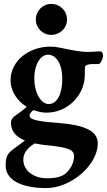

<svg xmlns="http://www.w3.org/2000/svg" viewBox="-20 -671 546 980"><path d="M241 -493C287 -493 322 -528 322 -571C322 -616 287 -651 241 -651C198 -651 163 -616 163 -571C163 -528 198 -493 241 -493ZM490 -409C477 -409 455 -406 435 -406C405 -406 381 -409 355 -414C311 -421 277 -433 236 -433C130 -433 34 -362 34 -262C34 -204 69 -155 116 -126C105 -114 85 -100 63 -84C41 -70 36 -57 36 -45C36 -5 57 26 107 46C91 58 70 75 48 90C14 115 9 135 9 175C9 246 86 289 216 289C343 289 479 171 479 61C479 -1 417 -33 273 -44C164 -52 131 -61 131 -82C131 -89 138 -100 151 -109C173 -101 196 -96 218 -96C324 -96 413 -184 413 -289C413 -334 413 -330 418 -336C424 -341 437 -344 453 -344H480C486 -344 489 -346 493 -351C500 -361 506 -377 506 -387C506 -401 499 -409 490 -409ZM229 -140C188 -140 155 -198 155 -272C155 -340 186 -392 225 -392C268 -392 298 -342 298 -269C298 -191 271 -140 229 -140ZM358 126C358 157 343 188 318 212C299 230 267 239 220 239C150 239 99 199 99 144C99 109 121 84 157 61C178 65 201 69 228 71C330 82 358 94 358 126Z"/></svg>

Font: EB Garamond
Style: Bold
Weight: 700
Designer: Georg Duffner and Octavio Pardo
Foundry: Georg Duffner
Version: Version 1.000;PS 001.000;hotconv 1.0.88;makeotf.lib2.5.64775